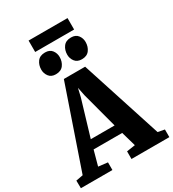

<svg xmlns="http://www.w3.org/2000/svg" viewBox="-276 -1253 1253 1390"><g transform="rotate(-30 350.0 -557.5)"><path d="M39.5 -75 270 -746.5H448L665.5 -74.5L721 -64V0H404.5V-64L475.5 -74.5L440.5 -197H201.5L167.5 -73L245 -64V0H-18.5L-19.5 -64ZM420 -271.5 340.5 -570 326.5 -640 310 -569.5 221 -271.5ZM237.5 -804.5Q200 -804.5 181 -829.5Q162 -854.5 162 -885.5Q162 -925 183 -953Q204 -981 246.5 -981H247.5Q286 -981 304.8 -956.2Q323.5 -931.5 323.5 -900.5Q323.5 -861 302.5 -832.8Q281.5 -804.5 238.5 -804.5ZM455 -804.5Q417 -804.5 398 -829.5Q379 -854.5 379 -885.5Q379 -925 400 -953Q421 -981 464 -981H465Q503 -981 521.8 -956.2Q540.5 -931.5 540.5 -900.5Q540.5 -861 519.5 -832.8Q498.5 -804.5 456 -804.5ZM513.5 -1115V-1019.5H188V-1115Z"/></g></svg>

Font: Merriweather 24pt Black
Style: Regular
Weight: 900
Designer: Eben Sorkin
Foundry: Eben Sorkin
Version: Version 2.100